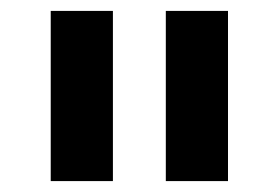

<svg xmlns="http://www.w3.org/2000/svg" viewBox="-20 -760 511 352"><path d="M73 -428V-740H187V-428ZM284 -428V-740H398V-428Z"/></svg>

Font: IBM Plex Sans KR SmBld
Style: Regular
Weight: 600
Designer: Mike Abbink; Paul van der Laan; Pieter van Rosmalen; Wujin Sim; Chorong Kim; Dohee Lee;
Foundry: Sandoll Inc.
Version: Version 1.002